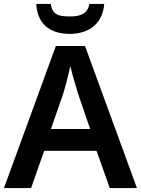

<svg xmlns="http://www.w3.org/2000/svg" viewBox="-20 -949 712 969"><path d="M506 -929H431C422 -877 382 -866 334 -866C275 -866 245 -874 236 -929H163C168 -836 223 -778 332 -778C438 -778 499 -838 506 -929ZM534 0H671L409 -717H262L0 0H137L203 -188H467ZM374 -476 435 -298H237L299 -476C309 -508 325 -570 335 -615C343 -580 366 -500 374 -476Z"/></svg>

Font: Noto Sans Georgian SemiBold
Style: Regular
Weight: 600
Designer: Monotype Design Team, Akaki Razmadze
Foundry: Google LLC
Version: Version 2.005